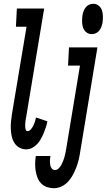

<svg xmlns="http://www.w3.org/2000/svg" viewBox="-20 -780 563 1013"><path d="M119 8Q99 8 82.5 -1Q66 -10 56 -26Q46 -42 42 -60.5Q38 -79 37 -98.5Q36 -118 38 -138Q40 -158 43 -178L120 -639H64L69 -735H213L118 -162Q117 -157 116 -152Q115 -147 114.5 -142Q114 -137 113.5 -132Q113 -127 113 -122Q113 -117 113 -112Q113 -107 114 -102Q115 -97 117 -92.5Q119 -88 124 -88Q135 -88 143 -97.5Q151 -107 156 -117.5Q161 -128 164.5 -138.5Q168 -149 170 -160L230 -140Q227 -124 222 -108.5Q217 -93 210.5 -77.5Q204 -62 196 -47.5Q188 -33 176.5 -20.5Q165 -8 150 0Q135 8 119 8ZM464 -600Q447 -600 435 -610Q423 -620 418 -635Q413 -650 413 -666.5Q413 -683 415 -699Q417 -710 421 -721Q425 -732 432.5 -741.5Q440 -751 450.5 -755.5Q461 -760 472 -760Q489 -760 501 -750Q513 -740 518 -725Q523 -710 523 -693.5Q523 -677 521 -661Q519 -650 515 -639Q511 -628 503.5 -618.5Q496 -609 485.5 -604.5Q475 -600 464 -600ZM265 213Q246 213 228 207Q210 201 197 187.5Q184 174 177.5 156.5Q171 139 168 120.5Q165 102 165.5 82Q166 62 169 43H246Q244 54 243.5 65.5Q243 77 244.5 88Q246 99 252.5 108Q259 117 270 117Q281 117 289.5 108.5Q298 100 303.5 90Q309 80 313 69.5Q317 59 320 49Q323 39 325 28Q327 17 329 7L402 -434H339L344 -530H494L403 22Q400 43 395 63.5Q390 84 382.5 103.5Q375 123 365 142Q355 161 340 177.5Q325 194 305 203.5Q285 213 265 213Z"/></svg>

Font: Iosevka Slab
Style: Bold Italic
Weight: 700
Italic angle: -9°
Monospace: yes
Designer: Belleve Invis
Foundry: Belleve Invis
Version: Version 11.1.0; ttfautohint (v1.8.3)